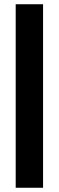

<svg xmlns="http://www.w3.org/2000/svg" viewBox="-20 -756 277 905"><path d="M183 129H54V-736H183Z"/></svg>

Font: Wix Madefor Display
Style: Bold
Weight: 700
Designer: Dalton Maag Ltd
Foundry: Dalton Maag Ltd
Version: Version 3.100